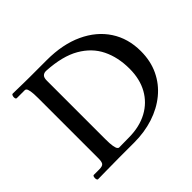

<svg xmlns="http://www.w3.org/2000/svg" viewBox="-155 -871 1072 1072"><g transform="rotate(-45 380.5 -335.5)"><path d="M328 -671Q453 -671 544.5 -628.5Q636 -586 685.5 -510.5Q735 -435 735 -335Q735 -257 705.5 -195Q676 -133 623 -89.5Q570 -46 499.5 -23Q429 0 347 0H230Q166 0 125 1Q84 2 60 2Q56 2 54 -3Q52 -8 52 -14Q52 -21 54 -26.5Q56 -32 60 -32H103Q129 -32 136.5 -42Q144 -52 144 -78V-554Q144 -593 140.5 -611Q137 -629 132.5 -634Q128 -639 123 -639H60Q51 -639 51 -654Q51 -660 53.5 -666.5Q56 -673 60 -673Q72 -673 95 -672.5Q118 -672 144.5 -671.5Q171 -671 192 -671ZM350 -41Q432 -42 493 -75Q554 -108 587.5 -168Q621 -228 621 -310Q621 -400 587 -469.5Q553 -539 479.5 -581.5Q406 -624 285 -631Q267 -632 257 -622.5Q247 -613 247 -590V-128Q247 -90 250.5 -71Q254 -52 259 -46Q264 -40 268 -40Z"/></g></svg>

Font: Sedan
Style: Regular
Weight: 400
Designer: Sebastian Salazar
Foundry: Sebastian Salazar
Version: Version 1.100; ttfautohint (v1.8.4.7-5d5b)